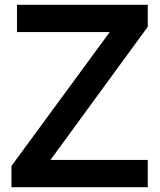

<svg xmlns="http://www.w3.org/2000/svg" viewBox="-20 -783 670 803"><path d="M598 0H28V-89L439 -649H51V-763H598V-671L191 -114H598Z"/></svg>

Font: Open Sauce One SemiBold
Style: Regular
Weight: 600
Designer: Alfredo Marco Pradil
Foundry: Creative Sauce Fz LLC
Version: Version 1.477